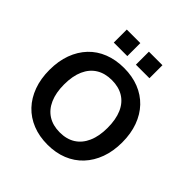

<svg xmlns="http://www.w3.org/2000/svg" viewBox="-234 -1091 1283 1283"><g transform="rotate(45 407.5 -449.5)"><path d="M408 10Q330 10 266.5 -15.5Q203 -41 158 -88.5Q113 -136 88.5 -203Q64 -270 64 -353Q64 -437 88.5 -503.5Q113 -570 158 -617.5Q203 -665 266.5 -690Q330 -715 408 -715Q486 -715 549 -690Q612 -665 657 -618Q702 -571 726.5 -504Q751 -437 751 -354Q751 -271 726.5 -204Q702 -137 657 -89Q612 -41 549 -15.5Q486 10 408 10ZM408 -106Q473 -106 518.5 -135Q564 -164 588.5 -219.5Q613 -275 613 -353Q613 -433 589 -488Q565 -543 519 -571.5Q473 -600 408 -600Q343 -600 297 -571.5Q251 -543 226.5 -488Q202 -433 202 -353Q202 -275 226.5 -219.5Q251 -164 297 -135Q343 -106 408 -106ZM448 -786V-909H576V-786ZM239 -786V-909H367V-786Z"/></g></svg>

Font: Nunito Sans 9pt
Style: Bold
Weight: 700
Version: Version 3.101;gftools[0.9.27]